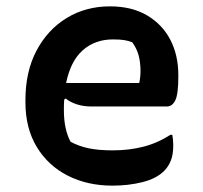

<svg xmlns="http://www.w3.org/2000/svg" viewBox="-20 -570 640 604"><path d="M326 -550Q394 -550 442 -522Q490 -494 515.5 -445.5Q541 -397 541 -333V-329Q541 -274 531.5 -254.5Q522 -235 505 -235H268Q242 -235 221 -242Q200 -249 187 -260L182 -257Q181 -244 181 -230V-223Q181 -163 202 -124Q228 -110 259 -103.5Q290 -97 335 -97Q386 -97 431 -108.5Q476 -120 516 -146H522Q525 -131 525 -113Q525 -84 517.5 -65Q510 -46 496 -32Q472 -8 428 3Q384 14 334 14Q255 14 193 -17.5Q131 -49 95.5 -108Q60 -167 60 -248V-255Q60 -345 95 -411Q130 -477 190 -513.5Q250 -550 326 -550ZM335 -446Q279 -446 240.5 -412Q202 -378 188 -309H418Q420 -318 421 -327.5Q422 -337 422 -346Q422 -374 416 -396Q410 -418 396 -437Q383 -442 370 -444Q357 -446 335 -446Z"/></svg>

Font: Recursive Mn Csl St SmB
Style: Regular
Weight: 600
Monospace: yes
Version: Version 1.079;hotconv 1.0.112;makeotfexe 2.5.65598; ttfautoh